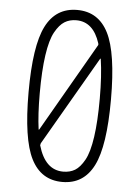

<svg xmlns="http://www.w3.org/2000/svg" viewBox="-53 -782 607 834"><g transform="rotate(5 250.0 -365.0)"><path d="M250 -695.3Q220.7 -695.3 198.7 -681.6Q176.8 -668 157.7 -633.8Q138.7 -599.6 128.9 -531.7Q119.1 -463.9 119.1 -365.2Q119.1 -272.5 127.9 -209Q127.9 -206.1 130.9 -209L352.5 -593.8Q355.5 -597.7 353.5 -603.5Q324.2 -695.3 250 -695.3ZM250 -35.2Q279.3 -35.2 301.3 -48.3Q323.2 -61.5 342.3 -95.7Q361.3 -129.9 371.1 -197.8Q380.9 -265.6 380.9 -365.2Q380.9 -465.8 370.1 -537.1Q370.1 -540 367.2 -537.1L142.6 -149.4Q140.6 -142.6 140.6 -140.6Q170.9 -35.2 250 -35.2ZM386.2 -76.2Q342.8 9.8 250 9.8Q157.2 9.8 113.8 -76.2Q70.3 -162.1 70.3 -365.2Q70.3 -568.4 113.8 -654.3Q157.2 -740.2 250 -740.2Q342.8 -740.2 386.2 -654.3Q429.7 -568.4 429.7 -365.2Q429.7 -162.1 386.2 -76.2Z"/></g></svg>

Font: Rounded-L Mgen+ 1m light
Style: Regular
Weight: 200
Designer: [Source Han Sans]
Ryoko NISHIZUKA  (kana & ideographs); Paul D. Hunt (Latin, Greek & Cyrillic); Wenlong ZHANG  (bopomofo
Version: Version 1.059.20150602